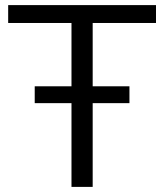

<svg xmlns="http://www.w3.org/2000/svg" viewBox="-20 -732 643 752"><path d="M591 -642H343V-394H487V-328H343V0H260V-328H116V-394H260V-642H12V-712H591Z"/></svg>

Font: PRinguin Sans
Style: Regular
Weight: 400
Designer: Vernon Adams
Foundry: Vernon Adams
Version: ""